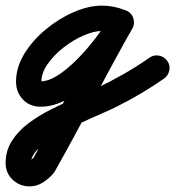

<svg xmlns="http://www.w3.org/2000/svg" viewBox="-89 -319 622 682"><path d="M355 -283Q373 -276 380.5 -259Q388 -242 381 -225Q374 -207 357 -199.5Q340 -192 323 -199Q298 -209 273 -209Q245 -209 208 -193Q171 -177 137 -150.5Q103 -124 80.5 -92Q58 -60 58 -29Q58 -24 55.5 -27Q53 -30 55 -30Q81 -30 110 -47.5Q139 -65 168.5 -92.5Q198 -120 224.5 -151.5Q251 -183 271.5 -212Q292 -241 302 -261Q311 -278 329 -283Q347 -288 363 -280Q380 -271 385 -253Q390 -235 382 -219Q361 -180 326 -132.5Q291 -85 247 -41Q203 3 153.5 31.5Q104 60 55 60Q17 60 -7.5 34.5Q-32 9 -32 -29Q-32 -80 -2.5 -128Q27 -176 73.5 -214.5Q120 -253 173 -276Q226 -299 273 -299Q315 -299 355 -283Q355 -283 355 -283Q355 -283 355 -283ZM303 -262Q312 -278 330 -283Q348 -288 364 -279Q380 -270 385 -252Q390 -234 381 -218Q310 -92 243 36.5Q176 165 105 291Q105 291 102 295Q99 299 99 299Q83 317 62 330Q41 343 16 343Q-19 343 -44 319.5Q-69 296 -69 260Q-69 216 -46.5 181Q-24 146 12 119Q48 92 90.5 70.5Q133 49 175 31Q217 13 249 -3Q299 -27 347.5 -54.5Q396 -82 442 -114Q457 -125 475.5 -121.5Q494 -118 505 -103Q516 -88 512.5 -69.5Q509 -51 494 -40Q455 -13 414 11.5Q373 36 331 57Q310 68 273 84Q236 100 193 120Q150 140 110.5 163Q71 186 46 210.5Q21 235 21 260Q21 260 21 259Q18 253 16 253Q16 253 23 247.5Q30 242 33 239Q33 238 30 243Q27 247 27 247Q97 121 164.5 -7.5Q232 -136 303 -262Q303 -262 303 -262Q303 -262 303 -262Z"/></svg>

Font: FRB American Cursive Black
Style: Bold Italic
Weight: 900
Italic angle: -25°
Version: Version 2.0;Modular Font Editor K font №1